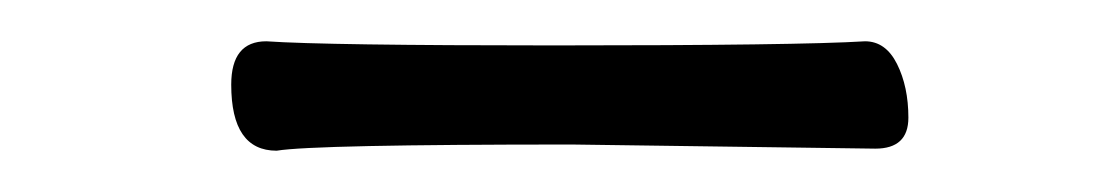

<svg xmlns="http://www.w3.org/2000/svg" viewBox="-20 -386 540 93"><path d="M114 -313Q92 -313 92 -345Q92 -366 109 -366Q138 -364 248 -364Q367 -364 399 -366Q409 -366 414.5 -355Q420 -344 420 -329Q420 -314 404 -314L257 -316Q132 -316 114 -313Z"/></svg>

Font: LXGW WenKai Mono TC Light
Style: Regular
Weight: 300
Designer: LXGW / Fontworks Inc.
Foundry: LXGW / Fontworks Inc.
Version: Version 1.330